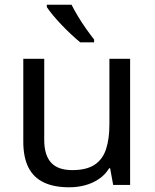

<svg xmlns="http://www.w3.org/2000/svg" viewBox="-20 -786 658 816"><path d="M533 -536V0H461L448 -71H444Q427 -43 400 -25Q373 -7 341 1.5Q309 10 274 10Q210 10 166.5 -10.5Q123 -31 101 -74Q79 -117 79 -185V-536H168V-191Q168 -127 197 -95Q226 -63 287 -63Q347 -63 381.5 -85.5Q416 -108 430.5 -151.5Q445 -195 445 -257V-536ZM284 -766Q295 -744 311.5 -716.5Q328 -689 346.5 -663Q365 -637 380 -618V-606H321Q304 -620 283 -639.5Q262 -659 241.5 -680.5Q221 -702 204.5 -722Q188 -742 179 -756V-766Z"/></svg>

Font: Noto Sans Oriya
Style: Regular
Weight: 400
Designer: Amélie Bonet and Sol Matas
Foundry: Google LLC
Version: Version 2.006